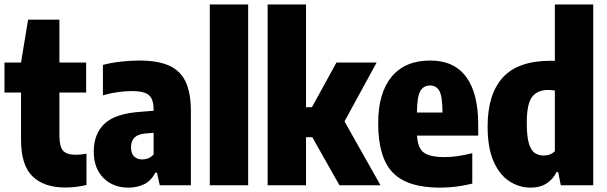

<svg xmlns="http://www.w3.org/2000/svg" viewBox="-20 -828 2714 858"><path d="M272 10Q177.5 10 125.8 -39.5Q74 -89 74 -203V-414.5H0V-548.5H74L105.5 -740H245.5V-548.5H365V-414.5H245.5V-222.5Q245.5 -173.5 261.5 -155Q277.5 -136.5 318 -136.5Q329 -136.5 340.5 -137.5Q352 -138.5 366.5 -141V-1.5Q347 3.5 321.8 6.8Q296.5 10 272 10Z M554 10.5Q485 10.5 442 -33Q399 -76.5 399 -150.5Q399 -230.5 447.8 -275.8Q496.5 -321 609.5 -328.5L666.5 -333V-338.5Q666.5 -384.5 645.5 -402.8Q624.5 -421 568.5 -421Q539.5 -421 505.5 -416.2Q471.5 -411.5 440 -402V-538Q476 -547.5 519.5 -552.5Q563 -557.5 602.5 -557.5Q682.5 -557.5 733.5 -535.8Q784.5 -514 808.8 -464.2Q833 -414.5 833 -330.5V0H694L681.5 -56.5H674Q655.5 -20 624.2 -4.8Q593 10.5 554 10.5ZM565.5 -170Q565.5 -142.5 579.2 -129Q593 -115.5 615.5 -115.5Q628 -115.5 641.5 -120.2Q655 -125 666.5 -138V-234.5L630.5 -231.5Q565.5 -227 565.5 -170Z M917.5 0V-808H1089V0Z M1176 0V-808H1347.5V-349H1374L1483.5 -548.5H1663L1519.5 -285.5L1680.5 0H1497L1375.5 -215H1347.5V0Z M1945.5 10.5Q1800 10.5 1735 -57Q1670 -124.5 1670 -277Q1670 -412.5 1730 -485Q1790 -557.5 1902.5 -557.5Q2009 -557.5 2063 -484.5Q2117 -411.5 2117 -271.5V-222H1843.5Q1846.5 -167.5 1873.2 -146.8Q1900 -126 1967.5 -126Q1997 -126 2027.8 -130.8Q2058.5 -135.5 2090.5 -143.5V-7.5Q2051 2 2016.8 6.2Q1982.5 10.5 1945.5 10.5ZM1902 -446Q1873.5 -446 1858.8 -422.2Q1844 -398.5 1843 -325H1957.5Q1957 -398.5 1943.2 -422.2Q1929.5 -446 1902 -446Z M2351.5 10.5Q2301 10.5 2257 -17.5Q2213 -45.5 2186 -106Q2159 -166.5 2159 -263.5Q2159 -406 2226.5 -481.2Q2294 -556.5 2442.5 -556.5Q2450 -556.5 2459.5 -556V-808H2631V0H2486L2474.5 -59H2467Q2451.5 -27 2422.5 -8.2Q2393.5 10.5 2351.5 10.5ZM2409.5 -133Q2440.5 -133 2459.5 -152.5V-423.5Q2441.5 -426 2428.5 -426Q2382 -426 2358 -395.2Q2334 -364.5 2334 -278.5Q2334 -218.5 2343.5 -187Q2353 -155.5 2370 -144.2Q2387 -133 2409.5 -133Z"/></svg>

Font: Encode Sans Condensed Condensed ExtraBold
Style: Regular
Weight: 800
Width: 3
Designer: Multiple Designers
Foundry: Impallari Type
Version: Version 3.000; ttfautohint (v1.8.3) -l 8 -r 50 -G 200 -x 14 